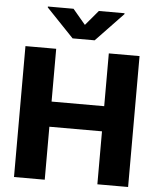

<svg xmlns="http://www.w3.org/2000/svg" viewBox="-61 -981 846 1033"><g transform="rotate(5 362.0 -465.0)"><path d="M53.7 -707H219.7V-421.9H503.9V-707H669.9V0H503.9V-286.1H219.7V0H53.7ZM362.3 -848.6 430.7 -929.7H569.3V-924.8L421.9 -770.5H302.7L155.3 -924.8V-929.7H293.9Z"/></g></svg>

Font: Pretendard JP ExtraBold
Style: Regular
Weight: 800
Designer: Base glyphs from Inter by Rasmus Andersson; Hangeul glyphs from Noto Sans CJK(Source Han Sans) by Jang Soo-young and Kan
Foundry: Kil Hyung-jin
Version: Version 1.309